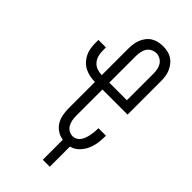

<svg xmlns="http://www.w3.org/2000/svg" viewBox="-275 -816 1049 1049"><g transform="rotate(45 250.0 -291.0)"><path d="M290 161V6Q266 3 245.5 -10.5Q225 -24 212.5 -44.5Q200 -65 195.5 -89Q191 -113 191 -137V-341Q171 -341 151 -345Q131 -349 113 -358Q95 -367 81 -381.5Q67 -396 58 -414Q49 -432 45.5 -452Q42 -472 42 -492V-517H100V-492Q100 -473 105 -454.5Q110 -436 122.5 -421.5Q135 -407 153.5 -400.5Q172 -394 191 -394V-599Q191 -617 193.5 -635Q196 -653 202.5 -669.5Q209 -686 220.5 -701Q232 -716 247.5 -725.5Q263 -735 281 -739Q299 -743 317 -743Q335 -743 353 -739Q371 -735 386 -725.5Q401 -716 412.5 -701Q424 -686 431 -669.5Q438 -653 440.5 -635Q443 -617 443 -599V-341H249V-137Q249 -121 252 -105Q255 -89 263 -75Q271 -61 285 -53Q299 -45 315 -45Q328 -45 339.5 -51.5Q351 -58 358.5 -69Q366 -80 370.5 -92.5Q375 -105 377.5 -117.5Q380 -130 381.5 -143Q383 -156 383 -169V-176H441V-167Q441 -140 436.5 -113.5Q432 -87 420.5 -63Q409 -39 389.5 -20Q370 -1 344 5V161ZM249 -394H385V-599Q385 -615 382 -631Q379 -647 370.5 -660.5Q362 -674 347.5 -682Q333 -690 317 -690Q301 -690 286 -682Q271 -674 263 -660.5Q255 -647 252 -631Q249 -615 249 -599Z"/></g></svg>

Font: Iosevka Fixed SS04 Light
Style: Regular
Weight: 300
Monospace: yes
Designer: Belleve Invis
Foundry: Belleve Invis
Version: Version 32.5.0